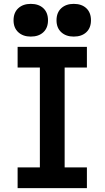

<svg xmlns="http://www.w3.org/2000/svg" viewBox="-20 -972 540 992"><path d="M71 0V-107H186V-623H71V-730H429V-623H314V-107H429V0ZM139 -783Q99 -783 74.5 -805.5Q50 -828 50 -867Q50 -907 74.5 -929.5Q99 -952 139 -952Q180 -952 204 -929.5Q228 -907 228 -867Q228 -828 204 -805.5Q180 -783 139 -783ZM361 -783Q321 -783 296.5 -805.5Q272 -828 272 -867Q272 -907 296.5 -929.5Q321 -952 361 -952Q402 -952 426 -929.5Q450 -907 450 -867Q450 -828 426 -805.5Q402 -783 361 -783Z"/></svg>

Font: M PLUS Code Latin SemiBold
Style: Regular
Weight: 600
Designer: Coji Morishita
Foundry: UNDERFOREST DESIGN
Version: Version 1.002; ttfautohint (v1.8.3)